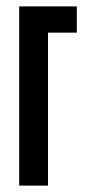

<svg xmlns="http://www.w3.org/2000/svg" viewBox="-20 -580 270 600"><path d="M40 0V-560H220V-478H130V0Z"/></svg>

Font: Tektur Condensed
Style: Regular
Weight: 400
Width: 3
Designer: Adam Jagosz
Foundry: Adam Jagosz
Version: Version 1.005;gftools[0.9.30]